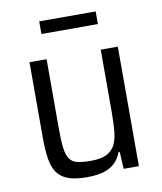

<svg xmlns="http://www.w3.org/2000/svg" viewBox="-78 -736 682 807"><g transform="rotate(-10 263.0 -332.0)"><path d="M228 8Q179 8 148 -3.5Q117 -15 101 -39Q85 -63 79.5 -100Q74 -137 74 -189V-510H147V-213Q147 -161 151 -130Q155 -99 166.5 -83Q178 -67 200 -62Q222 -57 257 -57Q300 -57 324.5 -69.5Q349 -82 360.5 -106Q372 -130 375 -165Q378 -200 378 -246V-510H451V0H386L382 -73H377Q368 -48 350 -29.5Q332 -11 302.5 -1.5Q273 8 228 8ZM144 -618V-672H385V-618Z"/></g></svg>

Font: Saira SemiCondensed
Style: Regular
Weight: 400
Width: 4
Designer: Hector Gatti with collaboration of the Omnibus-Type team
Foundry: Omnibus-Type
Version: Version 1.101